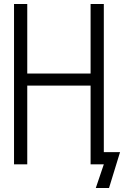

<svg xmlns="http://www.w3.org/2000/svg" viewBox="-20 -820 640 958"><path d="M458 118 498 0H466V-61H579L524 118ZM432 0V-800H498V0ZM50 0V-800H116V0ZM79 -393V-453H469V-393Z"/></svg>

Font: Victor Mono Light
Style: Regular
Weight: 300
Monospace: yes
Designer: Rune Bjørnerås
Version: Version 1.561;gftools[0.9.30]